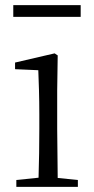

<svg xmlns="http://www.w3.org/2000/svg" viewBox="-20 -732 368 752"><path d="M32 -666H296V-712H32ZM130 0H285V-27L206 -35L204 -227V-378L206 -515L194 -523L39 -487V-461L130 -457C132 -407 134 -352 134 -285V-227C134 -173 133 -91 131 -36L44 -27V0Z"/></svg>

Font: Noto Serif TC Light
Style: Regular
Weight: 300
Designer: Ryoko NISHIZUKA 西塚涼子 (kana & ideographs); Frank Grießhammer (Latin, Greek & Cyrillic); Wenlong ZHANG 张文龙 (bopomofo); San
Foundry: Adobe
Version: Version 2.001;hotconv 1.1.0;makeotfexe 2.6.0